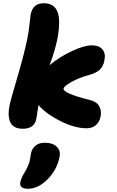

<svg xmlns="http://www.w3.org/2000/svg" viewBox="-20 -744 718 1178"><path d="M119.1 45.9Q10.7 45.9 39.1 -101.1Q44.4 -127 86.4 -269.5Q128.4 -412.1 147.9 -507.8Q157.2 -553.7 161.6 -598.6Q166 -643.6 168 -654.8Q181.6 -724.1 248 -724.1Q311 -724.1 332.3 -672.9Q353.5 -621.6 332 -504.9Q317.9 -434.1 284.2 -344.2Q347.2 -396.5 422.4 -431.2Q497.6 -465.8 543 -465.8Q587.4 -465.8 608.6 -440.9Q629.9 -416 620.1 -371.1Q613.8 -337.9 592.8 -317.1Q571.8 -296.4 521 -282.2Q460 -265.1 416.3 -240Q372.6 -214.8 370.1 -201.2Q364.7 -172.4 525.9 -131.8Q571.3 -122.1 587.9 -93.8Q604.5 -65.4 597.2 -28.8Q590.3 4.9 568.1 23.9Q545.9 43 511.2 43Q439.9 43 353.3 0.2Q266.6 -42.5 215.8 -99.1Q214.4 -88.4 211.7 -70.8Q209 -53.2 206.8 -39.1Q204.6 -24.9 202.1 -12.2Q190.4 45.9 119.1 45.9ZM150.9 414.1Q123.5 414.1 112.1 403.3Q100.6 392.6 105 372.1Q109.4 350.1 127.9 318.8Q141.6 297.4 150.1 277.3Q158.7 257.3 161.4 247.3Q164.1 237.3 166.5 220Q168.9 202.6 169.9 198.2Q175.3 168.9 197 150.4Q218.8 131.8 253.9 131.8Q303.2 131.8 328.4 156.5Q353.5 181.2 345.2 219.2Q327.6 307.6 258.8 368.2Q207.5 414.1 150.9 414.1Z"/></svg>

Font: Shantell Sans Irregular Bouncy
Style: Italic
Weight: 800
Italic angle: -11.31°
Designer: Stephen Nixon, Anya Danilova, Shantell Martin
Foundry: Arrow Type
Version: Version 1.006;[9816181b4]